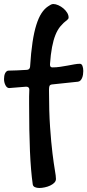

<svg xmlns="http://www.w3.org/2000/svg" viewBox="-46 -708 435 957"><path d="M-1 -269Q-12.2 -270 -19 -283.7Q-25.9 -297.4 -25.9 -314Q-25.9 -321.8 -24.7 -329.3Q-23.4 -336.9 -20.5 -342.8Q-17.6 -348.6 -13.2 -352.3Q-8.8 -356 -2.9 -356Q15.1 -356 38.6 -357.2Q62 -358.4 88.9 -359.9Q102.5 -361.3 104 -376Q108.4 -446.8 116.2 -498Q124 -549.3 135.3 -584.7Q146.5 -620.1 160.9 -642.1Q175.3 -664.1 192.9 -675.8Q198.2 -679.7 205.6 -683.8Q212.9 -688 219.2 -688Q231.4 -688 244.9 -681.9Q258.3 -675.8 269.8 -666.3Q281.2 -656.7 288.6 -644.8Q295.9 -632.8 295.9 -621.1Q295.9 -616.7 293.9 -614Q292 -611.3 289.1 -608.9Q270 -594.7 255.4 -577.1Q240.7 -559.6 230.5 -534.2Q220.2 -508.8 213.4 -473.1Q206.5 -437.5 203.1 -387.2Q203.1 -379.4 205.8 -375.7Q208.5 -372.1 215.8 -372.1Q234.9 -372.1 254.2 -375Q273.4 -377.9 291 -381.1Q308.6 -384.3 324.2 -387.2Q339.8 -390.1 352.1 -390.1Q360.8 -390.1 365 -379.6Q369.1 -369.1 369.1 -354Q369.1 -345.2 367.7 -335.9Q366.2 -326.7 363 -319.3Q359.9 -312 355 -306.9Q350.1 -301.8 342.8 -300.8L212.9 -287.1Q202.6 -285.6 200.4 -278.8Q198.2 -272 198.2 -259.8Q198.2 -151.9 203.6 -74.2Q209 3.4 215.6 56.4Q222.2 109.4 227.5 139.9Q232.9 170.4 232.9 184.1Q232.9 194.3 224.9 202.6Q216.8 210.9 204.3 216.8Q191.9 222.7 177.2 225.8Q162.6 229 149.9 229Q137.7 229 128.2 224.9Q118.7 220.7 117.2 210.9Q112.3 176.8 108.9 136Q105.5 95.2 103.3 45.7Q101.1 -3.9 100.1 -62.7Q99.1 -121.6 99.1 -191.9Q99.1 -210 99.1 -227.1Q99.1 -244.1 100.1 -261.2Q100.1 -275.9 84 -275.9L-1 -269Z"/></svg>

Font: Gochi Hand
Style: Regular
Weight: 400
Designer: Juan Pablo del Peral
Foundry: Juan Pablo del Peral
Version: Version 1.001